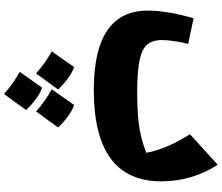

<svg xmlns="http://www.w3.org/2000/svg" viewBox="-92 -536 1074 929"><g transform="rotate(90 444.5 -72.0)"><path d="M719.7 -243.7Q701.2 -343.8 629.9 -454.6L777.8 -588.9Q857.9 -464.4 857.9 -315.9Q857.9 10.7 416 10.7Q31.7 10.7 31.7 -251Q31.7 -342.8 68.8 -472.2L193.4 -445.8Q185.5 -420.4 179.9 -382.3Q174.3 -344.2 174.3 -318.4Q174.3 -272.5 197.3 -246.6Q220.2 -220.7 276.1 -210Q332 -199.2 429.7 -199.2Q495.6 -199.2 546.1 -203.6Q596.7 -208 638.4 -217.8Q680.2 -227.5 719.7 -243.7ZM328.1 369.1Q377.4 298.8 404.8 260.7Q456.1 278.3 512.7 338.4Q480 384.8 435.1 445.3Q384.3 399.4 328.1 369.1ZM335.9 290Q288.1 247.1 229 213.9Q268.1 159.7 305.2 105.5Q356 124.5 413.6 183.1Q394 210.4 374.8 236.8Q355.5 263.2 335.9 290ZM412.6 213.9Q439.9 175.8 488.8 105.5Q542 125.5 597.2 183.1Q568.8 223.6 519.5 290Q474.6 249 412.6 213.9Z"/></g></svg>

Font: Pinar-DS1-FD ExtraBold
Style: Regular
Weight: 800
Designer: Amin Abedi
Version: Version 2.000